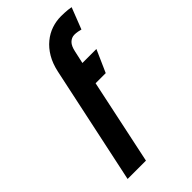

<svg xmlns="http://www.w3.org/2000/svg" viewBox="-222 -778 844 844"><g transform="rotate(-45 200.0 -356.5)"><path d="M361 -608 400 -708Q391 -710 380.5 -711Q370 -712 359.5 -712.5Q349 -713 339 -713Q309 -713 280.5 -703.5Q252 -694 227 -673.5Q202 -653 184 -622.5Q166 -592 157 -550L40 0H154L238 -397H301L347 -501H260L273 -560Q276 -574 280.5 -584Q285 -594 291.5 -600.5Q298 -607 306 -610.5Q314 -614 323 -614Q334 -614 344 -612Q354 -610 361 -608Z"/></g></svg>

Font: Advent Pro
Style: Bold Italic
Weight: 700
Italic angle: -12°
Designer: VivaRado, Andreas Kalpakidis
Foundry: VivaRado, Andreas Kalpakidis
Version: Version 3.000